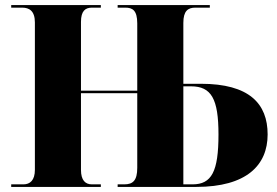

<svg xmlns="http://www.w3.org/2000/svg" viewBox="-20 -734 1089 754"><path d="M24 0H376V-10H341C315 -10 298 -26 298 -67V-368H519V-75C519 -25 502 -10 468 -10H442V0H751C948 0 1031 -85 1031 -206C1031 -327 959 -405 769 -405H700V-644C700 -691 718 -704 747 -704H804V-714H442V-704H472C500 -704 519 -694 519 -642V-378H298V-648C298 -691 315 -704 341 -704H376V-714H24V-704H67C95 -704 117 -691 117 -646V-67C117 -26 98 -10 72 -10H24ZM736 -10H700V-395H730C810 -395 838 -346 838 -206C838 -60 811 -10 736 -10Z"/></svg>

Font: Noto Serif Display ExtraBold
Style: Regular
Weight: 800
Designer: Monotype Design Team
Foundry: Monotype Imaging Inc.
Version: Version 2.009